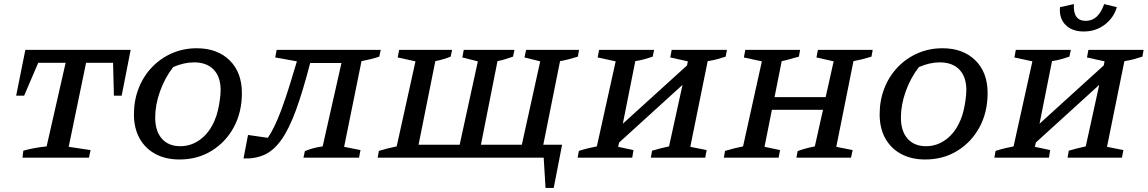

<svg xmlns="http://www.w3.org/2000/svg" viewBox="-20 -771 5613 939"><path d="M619 -527 575 -303H537L533 -464H401L316 -53L423 -37L415 0H90L94 -34Q123 -42 150.5 -47Q178 -52 208 -55L301 -464H167L98 -303H59L104 -527Z M858 9Q790 9 740 -18Q690 -45 662.5 -94.5Q635 -144 635 -212Q635 -280 658 -339Q681 -398 723 -442Q765 -486 821 -510.5Q877 -535 942 -535Q1043 -535 1103 -476Q1163 -417 1163 -316Q1163 -222 1123.5 -149Q1084 -76 1015 -33.5Q946 9 858 9ZM862 -56Q916 -56 960.5 -89.5Q1005 -123 1030 -183Q1039 -203 1045.5 -230.5Q1052 -258 1055.5 -285Q1059 -312 1059 -331Q1059 -395 1025 -430.5Q991 -466 929 -466Q880 -466 827 -443Q786 -390 762.5 -324Q739 -258 739 -196Q739 -130 771.5 -93Q804 -56 862 -56Z M1171 4 1193 -111 1290 -97Q1323 -146 1354 -229Q1385 -312 1418 -425L1432 -471L1326 -490L1333 -527H1842L1835 -494Q1796 -481 1748 -472L1663 -53L1743 -37L1736 0H1464L1471 -32Q1512 -49 1558 -55L1650 -463H1497Q1461 -324 1427.5 -232.5Q1394 -141 1357 -88.5Q1320 -36 1275 -15Q1230 6 1171 4Z M1827 0 1833 -33Q1856 -40 1875.5 -45Q1895 -50 1920 -55L2012 -471L1925 -490L1932 -527H2191L2184 -494Q2149 -480 2109 -472L2027 -63H2228L2317 -471L2241 -490L2248 -527H2496L2489 -494Q2469 -487 2451 -481.5Q2433 -476 2413 -472L2332 -63H2532L2622 -471L2545 -490L2553 -527H2812L2806 -494Q2783 -487 2762.5 -481.5Q2742 -476 2719 -472L2637 -63H2729L2688 148H2648L2639 0Z M2805 0 2811 -33Q2836 -41 2855 -45.5Q2874 -50 2899 -55L2991 -471L2903 -490L2910 -527H3179L3172 -494Q3154 -488 3133.5 -482Q3113 -476 3087 -472L3026 -166L3340 -451L3344 -471L3258 -490L3265 -527H3535L3529 -494Q3510 -488 3489 -482Q3468 -476 3441 -472L3356 -53L3436 -37L3429 0H3163L3169 -34Q3190 -40 3211 -45.5Q3232 -51 3252 -55L3318 -356L3008 -74L3003 -53L3078 -37L3072 0Z M3520 0 3526 -33Q3549 -40 3571 -45.5Q3593 -51 3614 -55L3706 -471L3618 -490L3625 -527H3893L3887 -494Q3859 -487 3841.5 -481.5Q3824 -476 3803 -472L3768 -296H4018L4057 -471L3973 -490L3980 -527H4248L4242 -494Q4216 -486 4196 -481Q4176 -476 4154 -472L4070 -53L4150 -37L4142 0H3875L3881 -32Q3902 -40 3923 -45.5Q3944 -51 3965 -55L4005 -234H3755L3719 -53L3795 -37L3788 0Z M4505 9Q4437 9 4387 -18Q4337 -45 4309.5 -94.5Q4282 -144 4282 -212Q4282 -280 4305 -339Q4328 -398 4370 -442Q4412 -486 4468 -510.5Q4524 -535 4589 -535Q4690 -535 4750 -476Q4810 -417 4810 -316Q4810 -222 4770.5 -149Q4731 -76 4662 -33.5Q4593 9 4505 9ZM4509 -56Q4563 -56 4607.5 -89.5Q4652 -123 4677 -183Q4686 -203 4692.5 -230.5Q4699 -258 4702.5 -285Q4706 -312 4706 -331Q4706 -395 4672 -430.5Q4638 -466 4576 -466Q4527 -466 4474 -443Q4433 -390 4409.5 -324Q4386 -258 4386 -196Q4386 -130 4418.5 -93Q4451 -56 4509 -56Z M4843 0 4849 -33Q4874 -41 4893 -45.5Q4912 -50 4937 -55L5029 -471L4941 -490L4948 -527H5217L5210 -494Q5192 -488 5171.5 -482Q5151 -476 5125 -472L5064 -166L5378 -451L5382 -471L5296 -490L5303 -527H5573L5567 -494Q5548 -488 5527 -482Q5506 -476 5479 -472L5394 -53L5474 -37L5467 0H5201L5207 -34Q5228 -40 5249 -45.5Q5270 -51 5290 -55L5356 -356L5046 -74L5041 -53L5116 -37L5110 0ZM5280 -617Q5223 -617 5191 -649.5Q5159 -682 5164 -736L5232 -751Q5227 -669 5290 -669Q5352 -669 5380 -751L5442 -736Q5427 -684 5383 -650.5Q5339 -617 5280 -617Z"/></svg>

Font: Piazzolla SC Medium
Style: Italic
Weight: 500
Italic angle: -11.3°
Designer: Juan Pablo del Peral
Foundry: Huerta Tipografica
Version: Version 1.330